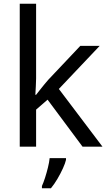

<svg xmlns="http://www.w3.org/2000/svg" viewBox="-20 -780 574 1021"><path d="M172 -363Q172 -347 170.5 -321Q169 -295 168 -276H172Q178 -284 190 -299Q202 -314 214.5 -329.5Q227 -345 236 -355L407 -536H510L293 -307L525 0H419L233 -250L172 -197V0H85V-760H172ZM331 70Q327 88 314.5 115.5Q302 143 285.5 171Q269 199 251 221H203V209Q211 192 219.5 165.5Q228 139 235 110.5Q242 82 244 61H331Z"/></svg>

Font: Noto Sans Lao Looped
Style: Regular
Weight: 400
Designer: Mark Frömberg, Ben Mitchell
Foundry: The Fontpad Ltd
Version: Version 1.001